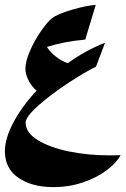

<svg xmlns="http://www.w3.org/2000/svg" viewBox="-75 -391 514 786"><path d="M419 244Q401 277 360.5 307Q320 337 263.5 356Q207 375 144 375Q56 375 0.5 337Q-55 299 -55 228Q-55 176 -20 110Q15 44 75 -20Q55 -36 42 -61.5Q29 -87 29 -110Q29 -139 47 -181Q65 -223 91 -261Q117 -299 137 -316Q161 -334 219 -351Q277 -368 317 -371L274 -229Q187 -221 117 -199Q131 -177 153.5 -159.5Q176 -142 202 -132Q277 -186 355 -216L318 -118Q274 -97 204 -51Q134 -5 82 41Q30 87 30 111Q30 152 79.5 182.5Q129 213 207.5 229Q286 245 371 245Q404 245 419 244Z"/></svg>

Font: Rakkas
Style: Regular
Weight: 400
Designer: Zeynep Akay
Foundry: Zeynep Akay
Version: Version 2.000